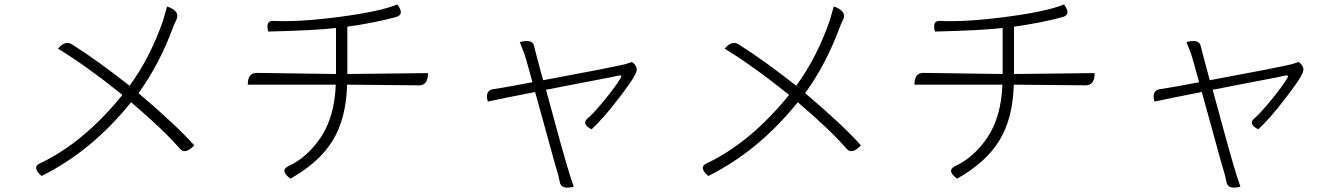

<svg xmlns="http://www.w3.org/2000/svg" viewBox="-20 -773 6040 864"><path d="M732 -744Q790 -724 775 -687L763 -661Q698 -483 603 -354Q772 -211 854 -119Q815 -77 791 -102Q719 -186 570 -313Q393 -93 167 19Q123 -20 158 -37Q356 -130 531 -346Q369 -476 241 -554Q274 -594 306 -572Q420 -500 563 -387Q656 -514 714 -681L732 -744Z M1768 -753Q1803 -707 1761 -696Q1665 -670 1543 -653V-440L1906 -444Q1906 -389 1866 -389L1542 -392Q1538 -241 1478 -142Q1418 -43 1287 31Q1238 -5 1277 -25Q1361 -63 1423 -154Q1485 -246 1491 -392H1095Q1095 -445 1135 -445L1492 -440V-647Q1397 -636 1187 -631Q1174 -681 1210 -679Q1324 -673 1507 -697Q1691 -721 1768 -753Z M2319 -584Q2376 -598 2383 -567Q2392 -529 2424 -412Q2726 -468 2793 -484L2824 -494Q2856 -471 2840 -441Q2826 -410 2760 -325Q2695 -240 2642 -191Q2596 -215 2623 -239Q2646 -257 2699 -321Q2752 -386 2773 -422Q2782 -436 2764 -433L2722 -424Q2672 -415 2586 -398Q2500 -381 2437 -369Q2514 -83 2542 7Q2544 14 2551 35L2562 67Q2505 82 2499 46L2493 18Q2488 0 2471 -58Q2455 -117 2429 -211Q2403 -305 2388 -359Q2255 -333 2175 -316Q2161 -367 2201 -372L2239 -378Q2254 -380 2376 -403Q2350 -499 2340 -530L2319 -584Z M3732 -744Q3790 -724 3775 -687L3763 -661Q3698 -483 3603 -354Q3772 -211 3854 -119Q3815 -77 3791 -102Q3719 -186 3570 -313Q3393 -93 3167 19Q3123 -20 3158 -37Q3356 -130 3531 -346Q3369 -476 3241 -554Q3274 -594 3306 -572Q3420 -500 3563 -387Q3656 -514 3714 -681L3732 -744Z M4768 -753Q4803 -707 4761 -696Q4665 -670 4543 -653V-440L4906 -444Q4906 -389 4866 -389L4542 -392Q4538 -241 4478 -142Q4418 -43 4287 31Q4238 -5 4277 -25Q4361 -63 4423 -154Q4485 -246 4491 -392H4095Q4095 -445 4135 -445L4492 -440V-647Q4397 -636 4187 -631Q4174 -681 4210 -679Q4324 -673 4507 -697Q4691 -721 4768 -753Z M5319 -584Q5376 -598 5383 -567Q5392 -529 5424 -412Q5726 -468 5793 -484L5824 -494Q5856 -471 5840 -441Q5826 -410 5760 -325Q5695 -240 5642 -191Q5596 -215 5623 -239Q5646 -257 5699 -321Q5752 -386 5773 -422Q5782 -436 5764 -433L5722 -424Q5672 -415 5586 -398Q5500 -381 5437 -369Q5514 -83 5542 7Q5544 14 5551 35L5562 67Q5505 82 5499 46L5493 18Q5488 0 5471 -58Q5455 -117 5429 -211Q5403 -305 5388 -359Q5255 -333 5175 -316Q5161 -367 5201 -372L5239 -378Q5254 -380 5376 -403Q5350 -499 5340 -530L5319 -584Z"/></svg>

Font: Swei Half Moon CJK SC
Style: Light
Weight: 300
Version: Version 2.071